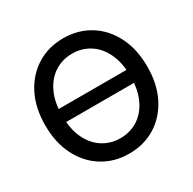

<svg xmlns="http://www.w3.org/2000/svg" viewBox="-164 -904 1084 1081"><g transform="rotate(-30 378.0 -363.5)"><path d="M621.1 -405.8V-321.3H130.9V-405.8ZM378.4 10.7Q282.7 10.7 207.8 -35.4Q132.8 -81.5 89.6 -165.8Q46.4 -250 46.4 -363.3Q46.4 -477.5 89.6 -561.8Q132.8 -646 207.8 -692.1Q282.7 -738.3 378.4 -738.3Q474.1 -738.3 549.1 -692.1Q624 -646 667 -561.8Q710 -477.5 710 -363.3Q710 -250 667 -165.8Q624 -81.5 549.1 -35.4Q474.1 10.7 378.4 10.7ZM378.4 -89.4Q440.9 -89.4 491.2 -120.8Q541.5 -152.3 571 -213.6Q600.6 -274.9 600.6 -363.3Q600.6 -452.1 571 -513.7Q541.5 -575.2 491.2 -606.7Q440.9 -638.2 378.4 -638.2Q315.9 -638.2 265.6 -606.4Q215.3 -574.7 185.8 -513.4Q156.2 -452.1 156.2 -363.3Q156.2 -274.9 185.8 -213.9Q215.3 -152.8 265.6 -121.1Q315.9 -89.4 378.4 -89.4Z"/></g></svg>

Font: Inter 24pt Medium
Style: Regular
Weight: 500
Designer: Rasmus Andersson
Foundry: rsms
Version: Version 4.001;git-66647c0bb